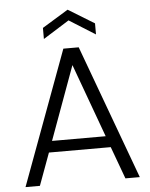

<svg xmlns="http://www.w3.org/2000/svg" viewBox="-59 -935 770 984"><g transform="rotate(-5 326.0 -443.5)"><path d="M485 -166H167L106 0H32L287 -690H366L620 0H546ZM464 -224 326 -602 188 -224ZM326 -832 192 -748V-805L326 -887L460 -805V-748Z"/></g></svg>

Font: A Bank Premium Light
Style: Regular
Weight: 300
Designer: Ninad Kale (Devanagari), Jonny Pinhorn (Latin), Htun Naung (Myanmar)
Foundry: Indian Type Foundry
Version: 4.004